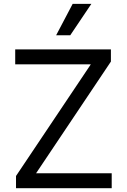

<svg xmlns="http://www.w3.org/2000/svg" viewBox="-20 -986 665 1006"><path d="M63.9 -63.9 456 -649.1H59.7V-727.3H561.1V-663.4L169 -78.1H565.3V0H63.9ZM360.8 -965.9H458.8L348 -801.1H274.1Z"/></svg>

Font: Interop
Style: Regular
Weight: 400
Designer: Rasmus Andersson, Google, Jang Haemin
Foundry: jhaemin
Version: Version 1.008